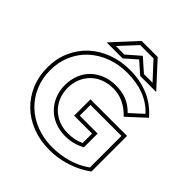

<svg xmlns="http://www.w3.org/2000/svg" viewBox="-247 -1077 1266 1266"><g transform="rotate(45 385.5 -444.5)"><path d="M376 -403H717V-71Q655 -25 577 0Q499 25 421 25Q334 25 261 -3Q188 -31 136 -81.5Q84 -132 55 -200.5Q26 -269 26 -350Q26 -434 56.5 -503Q87 -572 140.5 -621.5Q194 -671 267 -698Q340 -725 424 -725Q521 -725 599.5 -691Q678 -657 735 -590L612 -477Q532 -561 432 -561Q384 -561 344.5 -545.5Q305 -530 276.5 -502Q248 -474 232 -435Q216 -396 216 -350Q216 -304 232 -265Q248 -226 276.5 -198Q305 -170 344 -154.5Q383 -139 430 -139Q495 -139 543 -163V-251H376ZM402 -277H569V-149Q503 -113 430 -113Q377 -113 333 -130.5Q289 -148 257.5 -179.5Q226 -211 208 -254.5Q190 -298 190 -350Q190 -402 207.5 -446Q225 -490 257 -521Q289 -552 333.5 -569.5Q378 -587 432 -587Q487 -587 531 -569.5Q575 -552 613 -513Q635 -533 656 -551.5Q677 -570 700 -592Q651 -646 581.5 -672.5Q512 -699 424 -699Q345 -699 277 -673.5Q209 -648 159 -602.5Q109 -557 80.5 -492.5Q52 -428 52 -350Q52 -275 79.5 -211Q107 -147 155.5 -100.5Q204 -54 272 -27.5Q340 -1 421 -1Q495 -1 565 -21.5Q635 -42 691 -83V-377H402ZM499 -744 417 -816Q397 -799 376 -780Q355 -761 335 -744H186L342 -914H492L648 -744ZM588 -770 479 -888H355Q340 -872 327 -858L301 -830Q288 -816 274.5 -801.5Q261 -787 246 -770H325L417 -850L508 -770Z"/></g></svg>

Font: CMG Sans Outline
Style: Outline
Weight: 700
Designer: Julieta Ulanovsky
Foundry: Julieta Ulanovsky
Version: Version 7.200